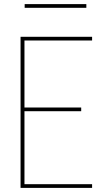

<svg xmlns="http://www.w3.org/2000/svg" viewBox="-20 -914 540 934"><path d="M80 0V-735H428V-717H99V-391H375V-373H99V-18H428V0ZM400 -876H100V-894H400Z"/></svg>

Font: Iosevka Term Curly Thin
Style: Regular
Weight: 100
Designer: Belleve Invis
Foundry: Belleve Invis
Version: Version 32.3.0